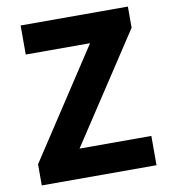

<svg xmlns="http://www.w3.org/2000/svg" viewBox="-83 -814 782 885"><g transform="rotate(-10 308.0 -371.5)"><path d="M41 0V-99L374 -607H73V-743H575V-644L242 -137H578V0Z"/></g></svg>

Font: Noto Sans JP ExtraBold
Style: Regular
Weight: 800
Designer: Ryoko NISHIZUKA  (kana, bopomofo & ideographs); Paul D. Hunt (Latin, Greek & Cyrillic); Sandoll Communications , Soo-you
Foundry: Adobe
Version: Version 2.004-H2;hotconv 1.0.118;makeotfexe 2.5.65603